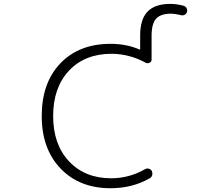

<svg xmlns="http://www.w3.org/2000/svg" viewBox="-20 -992 1040 1000"><path d="M197.3 -387.7Q197.3 -560.5 294.4 -662.1Q391.6 -763.7 555.7 -763.7Q638.7 -763.7 706.1 -734.4Q710 -732.4 710 -736.3V-806.6Q710 -891.6 748.5 -931.6Q787.1 -971.7 867.2 -971.7Q901.4 -971.7 936.5 -961.9Q946.3 -959 952.1 -949.2Q955.1 -943.4 955.1 -937.5Q955.1 -933.6 954.1 -929.7Q950.2 -918.9 940.9 -914.6Q931.6 -910.2 921.9 -913.1Q895.5 -919.9 873 -920.9Q816.4 -920.9 793 -894.5Q769.5 -868.2 769.5 -805.7V-681.6Q769.5 -670.9 759.8 -665.5Q750 -660.2 739.3 -665Q656.2 -710.9 561.5 -711.9Q421.9 -711.9 339.4 -624Q256.8 -536.1 256.8 -387.7Q256.8 -239.3 339.8 -151.4Q422.9 -63.5 558.6 -63.5Q653.3 -63.5 736.3 -111.3Q745.1 -116.2 755.4 -113.3Q765.6 -110.4 770.5 -101.6Q775.4 -90.8 772.5 -79.6Q769.5 -68.4 759.8 -63.5Q669.9 -11.7 555.7 -11.7Q393.6 -11.7 295.4 -114.3Q197.3 -216.8 197.3 -387.7Z"/></svg>

Font: Rounded-L Mgen+ 1mn light
Style: Regular
Weight: 200
Designer: [Source Han Sans]
Ryoko NISHIZUKA  (kana & ideographs); Paul D. Hunt (Latin, Greek & Cyrillic); Wenlong ZHANG  (bopomofo
Version: Version 1.059.20150602